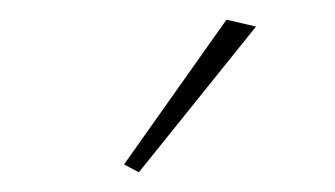

<svg xmlns="http://www.w3.org/2000/svg" viewBox="-20 -770 340 195"><path d="M210 -750 240 -743 121 -595 106 -603Z"/></svg>

Font: Antic Didone
Style: Regular
Weight: 400
Designer: Santiago Orozco
Foundry: Santiago Orozco
Version: Version 2.000